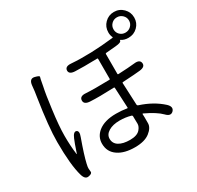

<svg xmlns="http://www.w3.org/2000/svg" viewBox="-187 -1073 1375 1341"><g transform="rotate(-30 500.0 -403.0)"><path d="M160 50Q130 56 117 11Q90 -82 90 -267Q90 -388 124 -607Q128 -630 131 -653L136 -700Q142 -749 180 -740Q217 -731 214 -722.5Q211 -714 209 -703Q205 -679 200 -655Q187 -596 173 -485Q156 -357 156 -279Q156 -201 165 -129Q166 -124 168 -129Q194 -207 205 -231Q223 -275 245 -267Q266 -258 249 -214Q206 -95 192 -33Q186 -7 187 2Q188 11 189 28Q191 45 160 50ZM544 36Q459 36 409 2Q355 -34 355 -101Q355 -156 400 -193Q451 -234 544 -234Q590 -234 631 -227Q636 -226 636 -231L628 -394Q628 -399 623 -399Q497 -394 430 -398Q382 -401 384 -434Q386 -467 434 -463Q497 -459 623 -462Q628 -462 628 -467V-628Q628 -633 623 -633Q505 -630 446 -633Q398 -635 399 -666Q401 -698 449 -694Q597 -683 788 -705Q793 -706 791 -710Q782 -728 782 -752Q782 -796 812.5 -826.5Q843 -857 886.5 -857Q930 -857 960.5 -826.5Q991 -796 991 -752.5Q991 -709 960.5 -679Q930 -649 886 -649Q852 -649 829 -665Q825 -668 825 -663Q825 -647 778 -643L698 -636Q692 -636 692 -630V-470Q692 -465 697 -465Q786 -469 829 -474Q877 -480 881 -448Q885 -416 837 -411Q804 -407 697 -401Q692 -401 692 -396L700 -219Q700 -210 709 -207Q814 -173 884 -109Q919 -76 894 -50Q869 -25 836 -60Q798 -99 709 -141Q704 -143 704 -138L705 -113Q705 -89 705 -65Q705 -29 663.5 3.5Q622 36 544 36ZM620 -53Q640 -76 640 -98Q640 -122 639 -146V-157Q639 -166 631 -168Q589 -180 542 -180Q487 -180 452.5 -159Q418 -138 418 -104Q418 -66 450.5 -46Q483 -26 539.5 -26Q596 -26 620 -53ZM886 -691Q912 -691 930.5 -709Q949 -727 949 -752.5Q949 -778 930.5 -796Q912 -814 886 -814Q860 -814 842 -796Q824 -778 824 -752Q824 -726 842 -708.5Q860 -691 886 -691Z"/></g></svg>

Font: Resource Han Rounded KR Normal
Style: Regular
Weight: 350
Designer: Cyano Hao (round all glyphs); Ryoko NISHIZUKA 西塚涼子 (kana, bopomofo & ideographs); Paul D. Hunt (Latin, Greek & Cyrillic)
Foundry: Cyano Hao
Version: 0.990